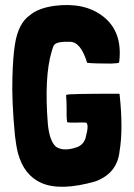

<svg xmlns="http://www.w3.org/2000/svg" viewBox="-20 -722 528 758"><path d="M449 -352 452 -351Q467 -212 452 -125Q443 -38 357 -6Q221 33 145 1Q75 -29 51 -117Q44 -144 39 -187Q26 -323 29 -416Q31 -497 39 -547Q52 -630 98 -662Q131 -690 195 -699Q313 -714 386 -658Q464 -598 451 -481L450 -475Q448 -472 418 -471Q348 -471 324 -474Q299 -557 256 -557Q208 -559 195 -546Q190 -541 184 -519Q154 -418 169 -231Q176 -163 202 -142Q211 -136 225 -133Q252 -129 287 -142Q311 -153 318 -178Q333 -233 319 -238Q312 -239 281 -238Q252 -237 245 -240Q242 -261 243 -291Q243 -322 241 -345V-346Q241 -347 242 -347Q243 -347 244 -348Q250 -352 449 -352Z"/></svg>

Font: Londrina Solid
Style: Regular
Weight: 400
Designer: Marcelo Magalhaes
Foundry: Marcelo Magalh„es
Version: Version 1.001 2011